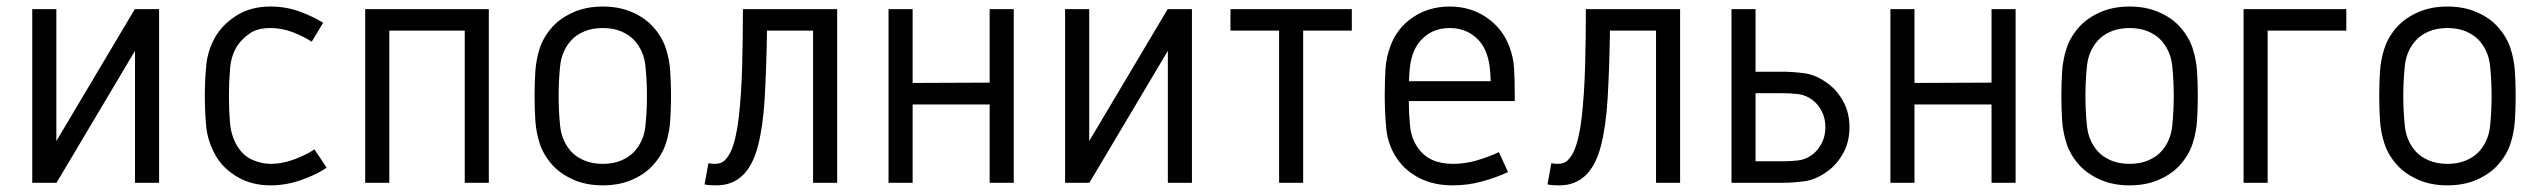

<svg xmlns="http://www.w3.org/2000/svg" viewBox="-20 -556 7733 584"><path d="M151.4 -528.3V-127L390.1 -528.3H463.9V0H390.6V-401.4L151.9 0H78.1V-528.3Z M803.2 -536.1Q849.6 -536.1 890.6 -521.2Q931.6 -506.3 962.9 -486.8L928.2 -429.2Q903.3 -445.3 870.6 -458Q837.9 -470.7 803.2 -470.7Q763.7 -470.7 740.7 -455.1Q717.8 -439.5 703.6 -419.4Q683.1 -389.6 679.7 -346.4Q676.3 -303.2 676.3 -267.1Q676.3 -224.1 679.4 -183.8Q682.6 -143.6 701.2 -112.3Q719.7 -82 747.8 -69.8Q775.9 -57.6 803.2 -57.6Q838.9 -57.6 875.2 -71.3Q911.6 -85 936.5 -101.6L973.6 -45.9Q940.9 -23.9 895.3 -8.1Q849.6 7.8 803.2 7.8Q745.6 7.8 702.1 -17.8Q658.7 -43.5 636.7 -81.5Q611.8 -125 607.4 -170.2Q603 -215.3 603 -267.1Q603 -310.1 607.4 -357.4Q611.8 -404.8 636.7 -446.8Q659.7 -484.4 701.9 -510.3Q744.1 -536.1 803.2 -536.1Z M1090.8 -528.3H1466.8V0H1393.6V-462.9H1164.1V0H1090.8Z M1813.5 -536.1Q1863.8 -536.1 1903.1 -518.8Q1942.4 -501.5 1966.3 -474.6Q1993.7 -444.3 2005.1 -409.2Q2016.6 -374 2018.8 -337.2Q2021 -300.3 2021 -264.2Q2021 -228.5 2018.8 -191.4Q2016.6 -154.3 2005.1 -119.1Q1993.7 -84 1966.3 -53.7Q1942.4 -26.9 1903.1 -9.5Q1863.8 7.8 1813.5 7.8Q1763.2 7.8 1724.1 -9.5Q1685.1 -26.9 1660.6 -53.7Q1633.3 -84 1621.8 -119.1Q1610.4 -154.3 1608.2 -191.4Q1606 -228.5 1606 -264.2Q1606 -300.3 1608.2 -337.2Q1610.4 -374 1621.8 -409.2Q1633.3 -444.3 1660.6 -474.6Q1685.1 -501.5 1724.1 -518.8Q1763.2 -536.1 1813.5 -536.1ZM1813.5 -470.7Q1780.8 -470.7 1756.1 -460Q1731.4 -449.2 1716.3 -432.1Q1688.5 -400.4 1683.8 -355.7Q1679.2 -311 1679.2 -264.2Q1679.2 -217.3 1683.8 -172.6Q1688.5 -127.9 1716.3 -96.2Q1731.4 -79.1 1756.1 -68.4Q1780.8 -57.6 1813.5 -57.6Q1846.2 -57.6 1870.8 -68.4Q1895.5 -79.1 1910.6 -96.2Q1938.5 -127.9 1943.1 -172.6Q1947.8 -217.3 1947.8 -264.2Q1947.8 -311 1943.1 -355.7Q1938.5 -400.4 1910.6 -432.1Q1895.5 -449.2 1870.8 -460Q1846.2 -470.7 1813.5 -470.7Z M2123 4.9 2134.8 -59.6Q2144 -57.6 2154.3 -57.6Q2173.8 -57.6 2184.6 -68.4Q2195.3 -79.1 2203.1 -95.7Q2219.2 -131.3 2227.1 -199.2Q2234.9 -267.1 2237.3 -353Q2239.7 -439 2239.7 -528.3H2526.4V0H2453.1V-462.9H2313Q2311 -342.8 2305.9 -256.8Q2300.8 -170.9 2285.6 -112.8Q2254.9 7.8 2159.2 7.8Q2149.4 7.8 2140.4 7.3Q2131.3 6.8 2123 4.9Z M2682.6 -528.3H2755.9V-303.7L2990.2 -304.7V-528.3H3063.5V0H2990.2V-238.3H2755.9V0H2682.6Z M3293 -528.3V-127L3531.7 -528.3H3605.5V0H3532.2V-401.4L3293.5 0H3219.7V-528.3Z M3870.6 0V-462.9H3722.7V-528.3H4091.8V-462.9H3943.8V0Z M4389.6 -536.1Q4452.6 -536.1 4500.7 -503.4Q4548.8 -470.7 4569.8 -417.5Q4583 -383.8 4585.2 -349.6Q4587.4 -315.4 4587.4 -264.6V-248.5H4265.1Q4265.1 -212.9 4268.8 -173.8Q4272.5 -134.8 4293 -106Q4326.7 -57.6 4399.4 -57.6Q4437 -57.6 4473.1 -68.4Q4509.3 -79.1 4539.1 -93.3L4566.9 -32.7Q4531.7 -16.1 4488.3 -4.2Q4444.8 7.8 4399.4 7.8Q4340.8 7.8 4297.9 -14.2Q4254.9 -36.1 4230.5 -71.8Q4201.7 -113.8 4196.8 -163.1Q4191.9 -212.4 4191.9 -264.2Q4191.9 -307.6 4194.1 -345Q4196.3 -382.3 4210 -418Q4230 -471.2 4278.1 -503.7Q4326.2 -536.1 4389.6 -536.1ZM4389.6 -470.7Q4349.1 -470.7 4320.8 -450.2Q4292.5 -429.7 4279.8 -397.9Q4272 -378.4 4269 -355.7Q4266.1 -333 4265.6 -309.1H4514.2Q4513.7 -330.6 4511 -353.5Q4508.3 -376.5 4500 -397.5Q4486.8 -430.7 4457.8 -450.7Q4428.7 -470.7 4389.6 -470.7Z M4687 4.9 4698.7 -59.6Q4708 -57.6 4718.3 -57.6Q4737.8 -57.6 4748.5 -68.4Q4759.3 -79.1 4767.1 -95.7Q4783.2 -131.3 4791 -199.2Q4798.8 -267.1 4801.3 -353Q4803.7 -439 4803.7 -528.3H5090.3V0H5017.1V-462.9H4877Q4875 -342.8 4869.9 -256.8Q4864.7 -170.9 4849.6 -112.8Q4818.8 7.8 4723.1 7.8Q4713.4 7.8 4704.3 7.3Q4695.3 6.8 4687 4.9Z M5605.5 -168.9Q5605.5 -126 5587.4 -92Q5569.3 -58.1 5542 -37.6Q5504.9 -9.3 5468 -4.6Q5431.2 0 5402.3 0H5246.6V-528.3H5319.8V-337.9H5402.3Q5431.2 -337.9 5468 -333.3Q5504.9 -328.6 5542 -300.3Q5569.3 -279.8 5587.4 -245.8Q5605.5 -211.9 5605.5 -168.9ZM5402.3 -65.4Q5426.3 -65.4 5449.7 -68.1Q5473.1 -70.8 5494.1 -86.9Q5510.3 -99.6 5521.2 -120.8Q5532.2 -142.1 5532.2 -168.9Q5532.2 -196.3 5521.2 -217.5Q5510.3 -238.8 5494.1 -251Q5473.1 -267.1 5449.7 -269.8Q5426.3 -272.5 5402.3 -272.5H5319.8V-65.4Z M5730 -528.3H5803.2V-303.7L6037.6 -304.7V-528.3H6110.8V0H6037.6V-238.3H5803.2V0H5730Z M6457.5 -536.1Q6507.8 -536.1 6547.1 -518.8Q6586.4 -501.5 6610.4 -474.6Q6637.7 -444.3 6649.2 -409.2Q6660.6 -374 6662.8 -337.2Q6665 -300.3 6665 -264.2Q6665 -228.5 6662.8 -191.4Q6660.6 -154.3 6649.2 -119.1Q6637.7 -84 6610.4 -53.7Q6586.4 -26.9 6547.1 -9.5Q6507.8 7.8 6457.5 7.8Q6407.2 7.8 6368.2 -9.5Q6329.1 -26.9 6304.7 -53.7Q6277.3 -84 6265.9 -119.1Q6254.4 -154.3 6252.2 -191.4Q6250 -228.5 6250 -264.2Q6250 -300.3 6252.2 -337.2Q6254.4 -374 6265.9 -409.2Q6277.3 -444.3 6304.7 -474.6Q6329.1 -501.5 6368.2 -518.8Q6407.2 -536.1 6457.5 -536.1ZM6457.5 -470.7Q6424.8 -470.7 6400.1 -460Q6375.5 -449.2 6360.4 -432.1Q6332.5 -400.4 6327.9 -355.7Q6323.2 -311 6323.2 -264.2Q6323.2 -217.3 6327.9 -172.6Q6332.5 -127.9 6360.4 -96.2Q6375.5 -79.1 6400.1 -68.4Q6424.8 -57.6 6457.5 -57.6Q6490.2 -57.6 6514.9 -68.4Q6539.6 -79.1 6554.7 -96.2Q6582.5 -127.9 6587.2 -172.6Q6591.8 -217.3 6591.8 -264.2Q6591.8 -311 6587.2 -355.7Q6582.5 -400.4 6554.7 -432.1Q6539.6 -449.2 6514.9 -460Q6490.2 -470.7 6457.5 -470.7Z M6804.2 -528.3H7116.7V-462.9H6877.4V0H6804.2Z M7424.3 -536.1Q7474.6 -536.1 7513.9 -518.8Q7553.2 -501.5 7577.1 -474.6Q7604.5 -444.3 7616 -409.2Q7627.4 -374 7629.6 -337.2Q7631.8 -300.3 7631.8 -264.2Q7631.8 -228.5 7629.6 -191.4Q7627.4 -154.3 7616 -119.1Q7604.5 -84 7577.1 -53.7Q7553.2 -26.9 7513.9 -9.5Q7474.6 7.8 7424.3 7.8Q7374 7.8 7335 -9.5Q7295.9 -26.9 7271.5 -53.7Q7244.1 -84 7232.7 -119.1Q7221.2 -154.3 7219 -191.4Q7216.8 -228.5 7216.8 -264.2Q7216.8 -300.3 7219 -337.2Q7221.2 -374 7232.7 -409.2Q7244.1 -444.3 7271.5 -474.6Q7295.9 -501.5 7335 -518.8Q7374 -536.1 7424.3 -536.1ZM7424.3 -470.7Q7391.6 -470.7 7366.9 -460Q7342.3 -449.2 7327.1 -432.1Q7299.3 -400.4 7294.7 -355.7Q7290 -311 7290 -264.2Q7290 -217.3 7294.7 -172.6Q7299.3 -127.9 7327.1 -96.2Q7342.3 -79.1 7366.9 -68.4Q7391.6 -57.6 7424.3 -57.6Q7457 -57.6 7481.7 -68.4Q7506.3 -79.1 7521.5 -96.2Q7549.3 -127.9 7554 -172.6Q7558.6 -217.3 7558.6 -264.2Q7558.6 -311 7554 -355.7Q7549.3 -400.4 7521.5 -432.1Q7506.3 -449.2 7481.7 -460Q7457 -470.7 7424.3 -470.7Z"/></svg>

Font: Gidole
Style: Regular
Weight: 400
Version: Version 2.100; ttfautohint (v1.8.4.7-5d5b)